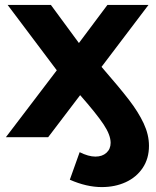

<svg xmlns="http://www.w3.org/2000/svg" viewBox="-20 -558 634 781"><path d="M586 35Q586 87 560.5 125Q535 163 491.5 183Q448 203 394 203Q332 203 264 173L304 61Q340 79 368 79Q396 79 413 63.5Q430 48 430 23Q430 -9 401 -52.5Q372 -96 306 -171L176 0H4L211 -272L11 -538H187L301 -383L417 -538H584L393 -286Q466 -202 504.5 -152Q543 -102 564.5 -56Q586 -10 586 35Z"/></svg>

Font: Montserrat-Bold
Style: Bold
Weight: 700
Version: Version 7.200